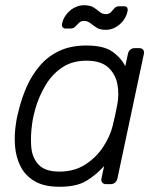

<svg xmlns="http://www.w3.org/2000/svg" viewBox="-20 -704 609 734"><path d="M207 10Q149 10 113 -11Q77 -32 59 -67Q41 -102 37.5 -145Q34 -188 41 -232Q43 -247 46 -260Q49 -273 53 -288Q64 -332 83 -374.5Q102 -417 132 -452.5Q162 -488 206 -509Q250 -530 310 -530Q376 -530 409 -507Q442 -484 459 -451L469 -498Q471 -508 478 -514Q485 -520 495 -520H512Q522 -520 527 -514Q532 -508 530 -498L429 -22Q427 -12 420 -6Q413 0 403 0H386Q376 0 371 -6Q366 -12 368 -22L378 -69Q347 -35 310 -12.5Q273 10 207 10ZM207 -48Q264 -48 306 -75Q348 -102 374.5 -142.5Q401 -183 411 -224Q415 -239 420 -263Q425 -287 428 -302Q436 -342 429 -381Q422 -420 394 -446Q366 -472 310 -472Q256 -472 217.5 -446Q179 -420 154 -378Q129 -336 115 -288Q111 -273 108 -260Q105 -247 103 -232Q96 -184 99.5 -142Q103 -100 128 -74Q153 -48 207 -48ZM385 -590Q362 -590 349 -598.5Q336 -607 325.5 -615.5Q315 -624 301 -624Q290 -624 282.5 -617Q275 -610 268 -602.5Q261 -595 250 -595H230Q223 -595 219.5 -600Q216 -605 217 -611Q219 -625 226.5 -638Q234 -651 245.5 -661.5Q257 -672 271.5 -678Q286 -684 301 -684Q325 -684 338 -675.5Q351 -667 361 -658.5Q371 -650 385 -650Q397 -650 404 -657.5Q411 -665 417.5 -672.5Q424 -680 435 -680H455Q463 -680 466 -675Q469 -670 468 -664Q466 -650 458.5 -636.5Q451 -623 439.5 -612.5Q428 -602 414 -596Q400 -590 385 -590Z"/></svg>

Font: Rubik Light
Style: Italic
Weight: 300
Italic angle: -12°
Designer: Hubert and Fischer
Foundry: Hubert and Fischer
Version: Version 2.300;gftools[0.9.30]